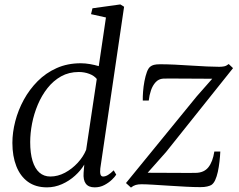

<svg xmlns="http://www.w3.org/2000/svg" viewBox="-20 -837 1080 868"><path d="M433.5 -76Q431.5 -58.5 434.2 -48.8Q437 -39 446 -39Q456.5 -39 468.2 -46Q480 -53 494 -67L505.5 -47.5Q500.5 -39 486.5 -25.2Q472.5 -11.5 452.5 -0.8Q432.5 10 408 10Q380.5 10 368 -6.5Q355.5 -23 358 -56L361 -93Q345.5 -66.5 319.2 -42.8Q293 -19 260.2 -4.5Q227.5 10 192.5 10Q141 10 106.2 -15.2Q71.5 -40.5 53.8 -85.8Q36 -131 36 -191Q36 -238 49 -288.5Q62 -339 87.5 -385.8Q113 -432.5 150.2 -470Q187.5 -507.5 236.2 -529.2Q285 -551 345 -551Q365.5 -551 387 -547.2Q408.5 -543.5 426.5 -538L459 -758L391.5 -773L398 -799.5L524 -817L541 -806.5ZM417.5 -480Q405.5 -495 383.5 -503.2Q361.5 -511.5 336 -511.5Q291.5 -511.5 256.2 -491.8Q221 -472 194.8 -438.8Q168.5 -405.5 151 -364Q133.5 -322.5 125 -278.8Q116.5 -235 116.5 -194.5Q116.5 -144.5 127.2 -109.5Q138 -74.5 158.2 -56.8Q178.5 -39 207.5 -39Q241.5 -39 273.8 -56.2Q306 -73.5 331.5 -101.2Q357 -129 369.5 -160ZM939.5 -481Q928 -481 903.5 -481.2Q879 -481.5 849.2 -481.5Q819.5 -481.5 791 -481.8Q762.5 -482 742.2 -482Q722 -482 717 -481.5Q697 -480 683.5 -465.2Q670 -450.5 662.5 -428.5Q655 -406.5 652.5 -382.5H625.5Q625 -399.5 626.8 -422.8Q628.5 -446 633 -469.8Q637.5 -493.5 644.2 -511.8Q651 -530 660.5 -536.5Q666 -541 676 -543.8Q686 -546.5 705 -546.5Q733 -546.5 769.8 -544.8Q806.5 -543 844.5 -540.5Q882.5 -538 916 -536.5Q949.5 -535 971 -535Q983 -535 993.2 -537Q1003.5 -539 1014 -547.5L1033.5 -529L730.5 -149.5L647.5 -56Q667.5 -56 700.5 -55.8Q733.5 -55.5 768.2 -55.5Q803 -55.5 830 -55.2Q857 -55 864.5 -55.5Q902.5 -56 922.2 -81Q942 -106 949 -152H976Q975 -130 972.2 -106Q969.5 -82 964.8 -60.2Q960 -38.5 952.8 -22.8Q945.5 -7 935 -0.5Q929 3 916.8 6Q904.5 9 886 9Q857 9 819.5 7Q782 5 743.2 2.5Q704.5 0 671.8 -2Q639 -4 619.5 -4Q604.5 -4 593.5 -0.8Q582.5 2.5 572 11L549.5 -9.5L869.5 -401.5Z"/></svg>

Font: Merriweather 60pt Light
Style: Italic
Weight: 300
Italic angle: -7.8°
Version: Version 2.101